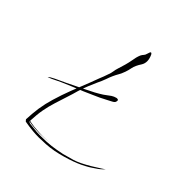

<svg xmlns="http://www.w3.org/2000/svg" viewBox="-201 -941 1028 1028"><g transform="rotate(45 313.5 -426.5)"><path d="M346.7 -780.3Q351.6 -799.8 356.4 -799.8Q356.4 -799.8 357.4 -799.8Q362.3 -797.9 365.2 -792Q384.8 -750 366.2 -719.7Q346.7 -690.4 341.8 -666Q335 -628.9 317.4 -596.7Q298.8 -564.5 287.1 -529.3Q278.3 -504.9 266.6 -481.4Q255.9 -458 246.1 -433.6Q234.4 -405.3 225.6 -376Q217.8 -346.7 208 -317.4Q196.3 -281.2 184.6 -244.1Q172.9 -207 166 -169.9Q162.1 -149.4 160.2 -127.9Q158.2 -106.4 157.2 -85Q157.2 -82 170.9 -80.1Q184.6 -78.1 196.3 -76.2Q242.2 -71.3 278.3 -73.2Q314.5 -75.2 314.5 -75.2Q314.5 -75.2 275.4 -72.3Q237.3 -69.3 205.1 -72.3Q190.4 -74.2 177.7 -75.2Q166 -77.1 156.2 -79.1Q155.3 -77.1 159.2 -76.2Q163.1 -74.2 168 -72.3Q183.6 -70.3 204.1 -68.4Q223.6 -65.4 251 -65.4Q302.7 -65.4 334 -69.3Q365.2 -73.2 407.2 -82Q434.6 -88.9 470.7 -99.6Q505.9 -110.4 561.5 -143.6Q588.9 -160.2 608.4 -172.9Q627 -185.5 627 -185.5Q627 -185.5 614.3 -172.9Q601.6 -160.2 566.4 -137.7Q556.6 -130.9 538.1 -121.1Q520.5 -111.3 497.1 -101.6Q452.1 -83 393.6 -68.4Q335 -53.7 275.4 -53.7Q264.6 -52.7 254.9 -52.7Q231.4 -52.7 209 -54.7Q176.8 -57.6 144.5 -63.5Q141.6 -66.4 144.5 -62.5Q148.4 -58.6 135.7 -73.2Q137.7 -118.2 143.6 -161.1Q150.4 -205.1 163.1 -247.1Q178.7 -299.8 198.2 -350.6Q217.8 -401.4 238.3 -452.1Q248 -477.5 257.8 -503.9Q268.6 -529.3 277.3 -555.7Q283.2 -570.3 285.2 -585Q287.1 -599.6 292 -614.3Q298.8 -635.7 304.7 -656.2Q310.5 -676.8 314.5 -699.2Q317.4 -710.9 319.3 -723.6Q322.3 -735.4 327.1 -747.1Q332 -756.8 337.9 -762.7Q343.8 -768.6 346.7 -780.3Q346.7 -780.3 353.5 -758.8Q359.4 -738.3 364.3 -724.6Q364.3 -724.6 346.7 -780.3ZM411.1 -483.4Q410.2 -473.6 391.6 -464.8Q374 -456.1 367.2 -452.1Q349.6 -443.4 333 -434.6Q315.4 -426.8 297.9 -418.9Q255.9 -399.4 187.5 -372.1Q120.1 -344.7 79.1 -323.2Q61.5 -315.4 59.6 -315.4Q58.6 -315.4 58.6 -315.4Q58.6 -316.4 60.5 -317.4Q67.4 -324.2 76.2 -328.1Q87.9 -335 107.4 -343.8Q127.9 -353.5 151.4 -364.3Q196.3 -385.7 247.1 -411.1Q298.8 -435.5 335 -459Q338.9 -461.9 352.5 -471.7Q365.2 -481.4 371.1 -485.4Q382.8 -493.2 398.4 -497.1Q401.4 -497.1 403.3 -497.1Q412.1 -497.1 412.1 -489.3Q412.1 -486.3 411.1 -483.4Z"/></g></svg>

Font: Margalida Font
Style: Regular
Weight: 400
Designer: Mateu Riera. mateurierasureda@hotmail.com
Version: Version 1.0